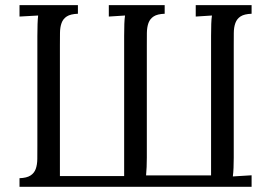

<svg xmlns="http://www.w3.org/2000/svg" viewBox="-20 -720 1045 740"><path d="M949.7 -667Q921.4 -666 907.2 -656.7Q893.1 -647.5 887.2 -631.3Q881.3 -615.2 881.1 -593Q880.9 -570.8 880.9 -544.4V-112.3Q880.9 -91.8 880.1 -73.5Q879.4 -55.2 877.4 -40L949.7 -44.4V0H55.2V-33.2Q83 -34.2 97.4 -43.5Q111.8 -52.7 117.7 -68.8Q123.5 -85 123.8 -107.2Q124 -129.4 124 -156.2V-581.1Q124 -634.3 127 -660.2L55.2 -656.2V-700.2H280.3V-667Q252 -666 237.5 -656.7Q223.1 -647.5 217.3 -631.3Q211.4 -615.2 211.2 -593Q210.9 -570.8 210.9 -544.4V-41.5H458.5V-581.1Q458.5 -608.4 459.2 -627.9Q460 -647.5 461.9 -660.2L399.4 -656.2V-700.2H614.7V-667Q586.4 -666 572.3 -656.7Q558.1 -647.5 552.2 -631.3Q546.4 -615.2 546.1 -593Q545.9 -570.8 545.9 -544.4V-112.3Q545.9 -75.2 543 -43.9H793.5V-581.1Q793.5 -608.4 794.2 -627.9Q794.9 -647.5 796.9 -660.2L734.4 -656.2V-700.2H949.7Z"/></svg>

Font: Lora
Style: Regular
Weight: 400
Designer: Olga Karpushina, Alexei Vanyashin
Foundry: Cyreal (www.cyreal.org, a@cyreal.org)
Version: Version 1.014